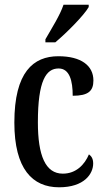

<svg xmlns="http://www.w3.org/2000/svg" viewBox="-20 -786 447 816"><path d="M173 -619V-606H215C265 -648 337 -721 357 -756V-766H250C235 -721 201 -668 173 -619ZM231 10C339 10 376 -48 376 -91C376 -111 369 -122 358 -130C340 -87 304 -48 247 -48C173 -48 141 -125 141 -266C141 -444 176 -495 229 -495C276 -495 289 -442 289 -379C355 -379 377 -399 377 -444C377 -507 325 -547 228 -547C122 -547 41 -480 41 -265C41 -68 118 10 231 10Z"/></svg>

Font: Noto Serif Khmer ExtraCondensed Medium
Style: Regular
Weight: 500
Width: 2
Designer: Danh Hong and the Monotype Design Team
Foundry: Monotype Imaging Inc.
Version: Version 2.004